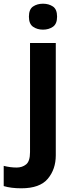

<svg xmlns="http://www.w3.org/2000/svg" viewBox="-83 -776 400 1036"><path d="M73 -686Q73 -647 95.5 -631.5Q118 -616 149 -616Q180 -616 202.5 -631.5Q225 -647 225 -686Q225 -726 202.5 -741Q180 -756 149 -756Q118 -756 95.5 -741Q73 -726 73 -686ZM32 240Q132 240 175 188.5Q218 137 218 62V-544H79V45Q79 94 58 111Q37 128 7 128Q-27 128 -63 119V228Q-24 240 32 240Z"/></svg>

Font: Noto Sans UI
Style: Bold
Weight: 700
Designer: Monotype Design Team
Foundry: Monotype Imaging Inc.
Version: Version 1.901